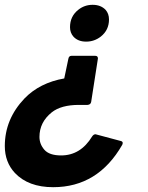

<svg xmlns="http://www.w3.org/2000/svg" viewBox="-37 -538 614 798"><path d="M184 240Q81 240 25 181Q-17 136 -17 69Q-17 -43 65 -129Q128 -194 230 -212L247 -293Q249 -306 260 -306H359Q370 -306 370 -295L342 -115Q340 -103 327 -102H291Q217 -102 178 -71Q127 -30 127 31Q127 61 147.5 84.5Q168 108 217 108Q298 108 346 29Q352 20 360 20L465 48Q473 50 473 56Q473 60 471 64Q370 240 184 240ZM321 -365Q287 -365 268 -386Q254 -402 254 -425Q254 -470 288 -497Q314 -518 348 -518Q382 -518 402 -497Q416 -481 416 -457Q416 -413 382 -386Q355 -365 321 -365Z"/></svg>

Font: YamahaIndonesia935. App
Style: Bold Italic
Weight: 700
Italic angle: -10°
Designer: Dalton Maag Ltd
Foundry: Dalton Maag Ltd
Version: Version 1.002; January 01, 2024; Regular/Italic